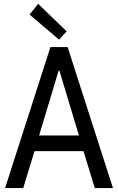

<svg xmlns="http://www.w3.org/2000/svg" viewBox="-20 -960 602 980"><path d="M5.9 0 237.3 -719.7H325.2L556.6 0H463.9L406.2 -188.5H156.2L98.6 0ZM279.3 -599.6 179.7 -268.6H382.8L283.2 -599.6ZM281.2 -757.8 130.9 -885.7 174.8 -940.4 320.3 -799.8Z"/></svg>

Font: Reddit Mono
Style: Regular
Weight: 400
Monospace: yes
Designer: Stephen Hutchings
Foundry: Reddit
Version: Version 1.014; ttfautohint (v1.8.4.7-5d5b)